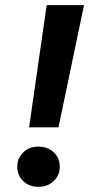

<svg xmlns="http://www.w3.org/2000/svg" viewBox="-20 -720 367 745"><path d="M93 -226 161 -700H306L207 -226ZM129 5Q93 5 70 -17.5Q47 -40 47 -73Q47 -106 70 -128.5Q93 -151 129 -151Q166 -151 189 -128.5Q212 -106 212 -73Q212 -40 188.5 -17.5Q165 5 129 5Z"/></svg>

Font: DM Sans 10pt
Style: Bold Italic
Weight: 700
Italic angle: -10°
Version: Version 4.004;gftools[0.9.30]